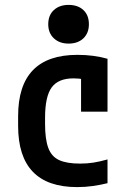

<svg xmlns="http://www.w3.org/2000/svg" viewBox="-20 -754 540 784"><path d="M295 10Q54 10 54 -240V-280Q54 -530 296 -530Q363 -530 419 -514V-298H311V-499L366 -418Q346 -426 324 -430Q302 -434 280 -434Q218 -434 191 -397Q164 -360 164 -273V-248Q164 -186 177 -150.5Q190 -115 221 -100.5Q252 -86 307 -86Q336 -86 361.5 -90Q387 -94 419 -103V-6Q391 1 359.5 5.5Q328 10 295 10ZM260 -576Q223 -576 200 -597.5Q177 -619 177 -655Q177 -692 200 -713Q223 -734 260 -734Q298 -734 320.5 -713Q343 -692 343 -655Q343 -619 320.5 -597.5Q298 -576 260 -576Z"/></svg>

Font: M PLUS 1 Code Medium
Style: Regular
Weight: 500
Designer: Coji Morishita
Foundry: UNDERFOREST DESIGN
Version: Version 1.002